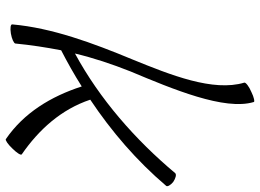

<svg xmlns="http://www.w3.org/2000/svg" viewBox="-136 -722 885 653"><g transform="rotate(90 306.5 -395.5)"><path d="M261 -784C293 -678 235 -533 182 -403C126 -268 75 -130 63 5C62 11 75 13 94 10C112 7 127 0 128 -5C133 -57 141 -109 151 -161C190 -181 233 -205 274 -231C308 -126 364 -34 453 27C456 30 471 20 485 5C500 -10 509 -24 505 -27C421 -85 352 -161 319 -260C427 -332 527 -418 612 -518C616 -522 610 -533 599 -542C587 -550 574 -554 569 -549C455 -413 317 -292 162 -208C177 -271 198 -334 223 -397C283 -540 357 -717 327 -816C327 -820 311 -817 293 -808C274 -800 260 -789 261 -784Z"/></g></svg>

Font: Nupuram ExtraLight Oblique
Style: Regular
Weight: 200
Designer: Santhosh Thottingal (santhosh.thottingal@gmail.com)
Foundry: SMC
Version: Version 1.000